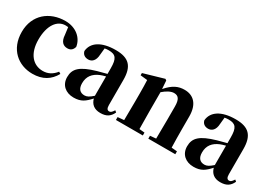

<svg xmlns="http://www.w3.org/2000/svg" viewBox="-8 -1166 2475 1787"><g transform="rotate(30 1230.0 -273.0)"><path d="M397 -449C401 -375 436 -351 478 -351C512 -351 534 -368 544 -404C531 -494 451 -563 338 -563C171 -563 35 -458 35 -272C35 -86 162 17 314 17C423 17 496 -29 542 -112L522 -125C486 -80 443 -54 385 -54C278 -54 205 -139 205 -288C205 -441 270 -528 359 -528C368 -528 377 -527 387 -526Z M922 -97C885 -64 862 -51 835 -51C788 -51 760 -79 760 -139C760 -212 797 -259 867 -288C879 -293 899 -299 922 -305ZM708 -504 724 -510ZM1154 -75C1135 -45 1124 -37 1109 -37C1090 -37 1078 -50 1078 -88V-357C1078 -502 1021 -563 879 -563C724 -563 637 -503 629 -409C637 -376 662 -358 698 -358C736 -358 770 -385 773 -453L780 -524C795 -527 808 -528 822 -528C898 -528 922 -497 922 -393V-332C887 -323 852 -314 824 -306C663 -259 611 -210 611 -119C611 -35 671 17 757 17C837 17 875 -14 926 -70C941 -16 978 17 1044 17C1108 17 1146 -6 1171 -61Z M1782 -36C1780 -94 1779 -179 1779 -238V-370C1779 -501 1714 -563 1619 -563C1553 -563 1498 -540 1432 -464L1426 -552L1412 -562L1195 -499V-475L1270 -467C1272 -419 1273 -386 1273 -321V-238C1273 -182 1272 -96 1271 -37L1204 -31V0H1493V-31L1436 -36C1435 -95 1434 -182 1434 -238V-431C1477 -469 1518 -488 1548 -488C1595 -488 1617 -460 1617 -382V-238C1617 -180 1616 -95 1615 -37L1552 -31V0H1842V-31Z M2211 -97C2174 -64 2151 -51 2124 -51C2077 -51 2049 -79 2049 -139C2049 -212 2086 -259 2156 -288C2168 -293 2188 -299 2211 -305ZM1997 -504 2013 -510ZM2443 -75C2424 -45 2413 -37 2398 -37C2379 -37 2367 -50 2367 -88V-357C2367 -502 2310 -563 2168 -563C2013 -563 1926 -503 1918 -409C1926 -376 1951 -358 1987 -358C2025 -358 2059 -385 2062 -453L2069 -524C2084 -527 2097 -528 2111 -528C2187 -528 2211 -497 2211 -393V-332C2176 -323 2141 -314 2113 -306C1952 -259 1900 -210 1900 -119C1900 -35 1960 17 2046 17C2126 17 2164 -14 2215 -70C2230 -16 2267 17 2333 17C2397 17 2435 -6 2460 -61Z"/></g></svg>

Font: Noto Serif KR Black
Style: Regular
Weight: 900
Version: Version 1.001;PS 1.001;hotconv 16.6.54;makeotf.lib2.5.65590